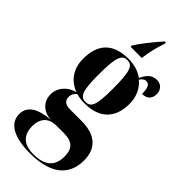

<svg xmlns="http://www.w3.org/2000/svg" viewBox="-319 -817 1102 1102"><g transform="rotate(45 232.0 -265.5)"><path d="M172 -616V-606H263C270 -659 281 -706 298 -756V-766H289C249 -722 198 -658 172 -616ZM195 235C368 235 445 162 445 44C445 -50 390 -106 275 -106H180C143 -106 124 -122 124 -151C124 -169 132 -185 148 -198C169 -192 192 -189 215 -189C343 -189 400 -262 400 -369C400 -427 378 -475 339 -506C352 -524 362 -531 375 -531C400 -531 410 -509 410 -461C455 -461 471 -489 471 -521C471 -552 450 -579 414 -579C368 -579 348 -545 332 -513C301 -536 261 -549 215 -549C86 -549 28 -483 28 -364C28 -280 74 -225 137 -202C71 -184 40 -136 40 -89C40 -38 74 10 145 14C45 22 -7 56 -7 119C-7 194 66 235 195 235ZM213 -199C170 -199 155 -231 155 -363C155 -506 171 -539 213 -539C256 -539 271 -507 271 -364C271 -231 257 -199 213 -199ZM213 225C148 225 95 198 95 116C95 38 144 15 190 15H253C324 15 350 48 350 107C350 185 306 225 213 225Z"/></g></svg>

Font: Noto Serif Display ExtraCondensed ExtraBold
Style: Regular
Weight: 800
Width: 2
Designer: Monotype Design Team
Foundry: Monotype Imaging Inc.
Version: Version 2.009